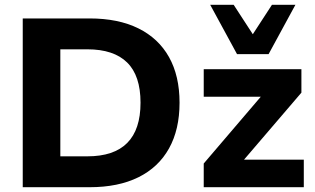

<svg xmlns="http://www.w3.org/2000/svg" viewBox="-20 -782 1317 802"><path d="M75 0V-705H354Q474 -705 558 -663.5Q642 -622 686 -543.5Q730 -465 730 -353Q730 -241 686 -162Q642 -83 558 -41.5Q474 0 354 0ZM232 -129H345Q456 -129 511.5 -185Q567 -241 567 -353Q567 -466 511 -521Q455 -576 345 -576H232ZM831 0V-99L1101 -415L1100 -378H831V-493H1239V-395L965 -75V-115H1249V0ZM970 -556 858 -762H956L1036 -639L1116 -762H1214L1102 -556Z"/></svg>

Font: Nunito Sans 11pt ExtraBold
Style: Regular
Weight: 800
Version: Version 3.101;gftools[0.9.27]